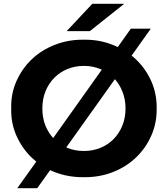

<svg xmlns="http://www.w3.org/2000/svg" viewBox="-20 -921 884 1011"><path d="M669 -770H774L673 -628Q685 -619 695 -609Q747 -560 776.5 -493.5Q806 -427 805 -350Q806 -273 776.5 -206.5Q747 -140 695.5 -91Q644 -42 573.5 -14.5Q503 13 422 12Q341 13 270 -14Q256 -19 244 -25L176 70H71L171 -70Q159 -80 147 -91Q96 -140 66.5 -206.5Q37 -273 39 -350Q37 -427 66.5 -493.5Q96 -560 147.5 -609Q199 -658 270 -685.5Q341 -713 422 -712Q503 -713 573 -685Q587 -680 600 -673ZM509 -557Q469 -574 422 -574Q375 -574 335 -557.5Q295 -541 265.5 -511Q236 -481 219.5 -440Q203 -399 203 -350Q203 -301 219 -260Q234 -223 260 -194L516 -554ZM641 -350Q641 -399 624 -440Q610 -476 585 -504L329 -145Q332 -143 335 -142Q375 -126 422 -126Q469 -126 509 -142.5Q549 -159 578.5 -189Q608 -219 624.5 -260Q641 -301 641 -350ZM466 -901H634L453 -757H331Z"/></svg>

Font: CMG Sans
Style: Bold
Weight: 700
Designer: Julieta Ulanovsky
Foundry: Julieta Ulanovsky
Version: Version 7.200